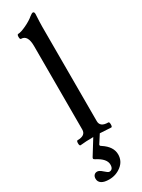

<svg xmlns="http://www.w3.org/2000/svg" viewBox="-251 -749 746 1008"><g transform="rotate(-30 122.0 -245.0)"><path d="M36.1 3.9Q29.3 3.9 29.3 -11.5Q29.3 -26.9 36.1 -26.9Q85 -26.9 85 -63V-568.8Q85 -636.2 44.9 -636.2Q38.1 -636.2 38.1 -651.1Q38.1 -666 44.9 -666Q61.5 -666 95 -681.9Q128.4 -697.8 147.9 -714.8Q161.1 -725.1 167 -725.1Q175.8 -725.1 175.8 -710.9Q172.9 -658.2 172.9 -636.2V-63Q172.9 -26.9 222.2 -26.9Q228.5 -26.9 228.5 -11.5Q228.5 3.9 222.2 3.9Q199.7 2 154.8 0L126 44.9Q122.1 48.8 122.1 53.2Q122.1 58.6 130.9 63Q183.1 97.2 183.1 144Q183.1 184.6 150.9 209.7Q118.7 234.9 77.1 234.9Q46.9 234.9 31.5 224.6Q16.1 214.4 16.1 195.8Q16.1 182.1 23.2 174.6Q30.3 167 42 167Q54.2 167 71.8 183.1Q90.3 200.2 97.2 200.2Q121.1 200.2 121.1 169.9Q121.1 134.3 65.9 106Q57.1 101.6 57.1 97.2Q57.1 93.3 60.1 88.9L115.2 0Q70.8 0 36.1 3.9Z"/></g></svg>

Font: Junicode SmCond Medium
Style: Regular
Weight: 500
Width: 4
Designer: Peter S. Baker
Version: Version 2.206